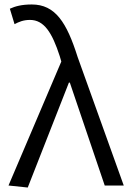

<svg xmlns="http://www.w3.org/2000/svg" viewBox="-20 -829 582 858"><path d="M104 9 288 -460H292L448 0H533L327 -574C278 -729 227 -809 122 -809C77 -809 48 -801 24 -790L45 -721C64 -731 84 -740 114 -740C177 -740 213 -683 247 -578L254 -554L18 0Z"/></svg>

Font: Genne Gothic Normal
Style: Regular
Weight: 350
Designer: Ryoko NISHIZUKA (kana & ideographs); Paul D. Hunt (Latin, Greek & Cyrillic); Wenlong ZHANG (bopomofo); Sandoll Communica
Foundry: Adobe Systems Incorporated
Version: Version 1.004;PS 1.004;hotconv 16.6.51;makeotf.lib2.5.65220